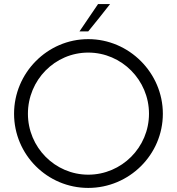

<svg xmlns="http://www.w3.org/2000/svg" viewBox="-20 -914 868 942"><path d="M49 -356C49 -155 212 8 413 8C614 8 779 -155 779 -356C779 -556 614 -722 413 -722C212 -722 49 -556 49 -356ZM117 -356C117 -521 249 -656 413 -656C577 -656 711 -521 711 -356C711 -191 577 -57 413 -57C250 -57 117 -191 117 -356ZM413 -760C449 -804 485 -849 520 -894H461L370 -760Z"/></svg>

Font: Josefin Sans
Style: Regular
Weight: 400
Designer: Santiago Orozco
Foundry: Typemade
Version: 1.000